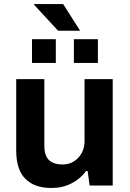

<svg xmlns="http://www.w3.org/2000/svg" viewBox="-20 -917 641 949"><path d="M376 -765.1H267.1L147.9 -894L148.9 -897H292ZM138.2 -606V-723.1H255.9V-606ZM345.2 -606V-723.1H463.9V-606ZM233.9 12.2Q150.9 12.2 105.5 -33Q60.1 -78.1 60.1 -173.8V-525.9H199.2V-196.8Q199.2 -147.5 222.2 -125.7Q245.1 -104 289.1 -104Q335.4 -104 366.7 -137.2Q397.9 -170.4 397.9 -220.2V-525.9H537.1V0H422.9L413.1 -71.8H405.8Q377 -32.7 332.8 -10.3Q288.6 12.2 233.9 12.2Z"/></svg>

Font: Archivo
Style: Bold
Weight: 700
Designer: Hector Gatti
Foundry: Omnibus-Type
Version: Version 2.001